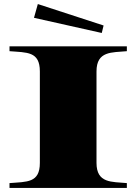

<svg xmlns="http://www.w3.org/2000/svg" viewBox="-20 -929 674 949"><path d="M27 -24V0H607V-24C533 -31 457 -22 457 -124V-576C457 -678 533 -669 607 -676V-700H27V-676C113 -669 177 -676 177 -576V-124C177 -24 113 -31 27 -24ZM148 -841 483 -766 492 -803 167 -909Z"/></svg>

Font: Sprat Extended Black
Style: Regular
Weight: 900
Width: 9
Designer: Ethan Nakache
Foundry: Collletttivo
Version: Version 2.000;Glyphs 3.2 (3217)